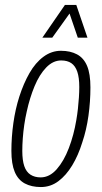

<svg xmlns="http://www.w3.org/2000/svg" viewBox="-20 -743 412 775"><path d="M145 12Q107 12 80 -2.5Q53 -17 39.5 -49Q26 -81 26 -134Q26 -190 34 -246.5Q42 -303 58 -353Q75 -406 99 -448Q123 -490 155.5 -514Q188 -538 226 -538Q264 -538 291 -523.5Q318 -509 331.5 -477Q345 -445 345 -390Q345 -333 337 -275.5Q329 -218 312 -168Q296 -116 271.5 -75.5Q247 -35 215.5 -11.5Q184 12 145 12ZM144 -27Q180 -27 209 -60Q238 -93 258 -145.5Q278 -198 288 -258Q292 -281 294.5 -304Q297 -327 298.5 -349.5Q300 -372 300 -392Q300 -430 292 -453.5Q284 -477 268 -488Q252 -499 227 -499Q194 -499 166.5 -470.5Q139 -442 119.5 -395Q100 -348 88 -293Q82 -267 78 -239.5Q74 -212 72 -185Q70 -158 70 -134Q70 -96 78 -72.5Q86 -49 103 -38Q120 -27 144 -27ZM151 -591 242 -723H288L333 -591H294L253 -711H277L191 -591Z"/></svg>

Font: Archivo ExtraCondensed Thin
Style: Italic
Weight: 250
Width: 2
Italic angle: -10°
Designer: Hector Gatti
Foundry: Omnibus-Type
Version: Version 2.001